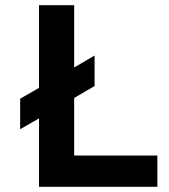

<svg xmlns="http://www.w3.org/2000/svg" viewBox="-20 -723 654 743"><path d="M58 -341V-223L131 -265V0H589V-121H267V-344L346 -390V-508L267 -462V-703H131V-383Z"/></svg>

Font: MV Cash SemiBold
Style: Regular
Weight: 600
Designer: Rodrigo Fuenzalida
Foundry: fragTYPE
Version: Version 1.100;Glyphs 3.1.2 (3151)